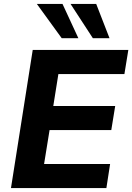

<svg xmlns="http://www.w3.org/2000/svg" viewBox="-20 -960 675 980"><path d="M36 0 147 -705H635L615 -582H278L252 -419H568L548 -296H233L205 -123H542L523 0ZM454 -765 340 -940H471L539 -765ZM295 -765 168 -940H299L380 -765Z"/></svg>

Font: Nunito Sans 11pt ExtraBold
Style: Italic
Weight: 800
Italic angle: -9°
Version: Version 3.101;gftools[0.9.27]